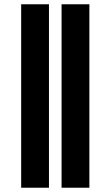

<svg xmlns="http://www.w3.org/2000/svg" viewBox="-20 -715 525 898"><path d="M79 163V-695H209V163ZM268 163V-695H398V163Z"/></svg>

Font: Coval
Style: ExtraBold
Weight: 800
Foundry: Context Ltd
Version: Version 001.000